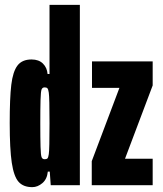

<svg xmlns="http://www.w3.org/2000/svg" viewBox="-20 -763 672 791"><path d="M20 -256Q20 -359 26.5 -413.5Q33 -468 52 -493Q71 -518 110 -518Q140 -518 157 -501Q174 -484 176 -458H184V-743H309V0H189L185 -56H177Q174 -25 154.5 -8.5Q135 8 113 8Q76 8 56.5 -14Q37 -36 28.5 -92.5Q20 -149 20 -256ZM181 -128Q184 -147 184 -255Q184 -361 181 -381Q179 -395 175.5 -399Q172 -403 164 -403Q155 -403 151.5 -395Q148 -387 147 -351Q146 -315 146 -255Q146 -195 147 -159Q148 -123 151.5 -115Q155 -107 164 -107Q172 -107 175.5 -110.5Q179 -114 181 -128ZM358 0V-99L472 -401H359V-510H609V-411L495 -109H609V0Z"/></svg>

Font: Saira Ultra Condensed Black
Style: Regular
Weight: 900
Width: 1
Designer: Hector Gatti with collaboration of the Omnibus-Type team
Foundry: Omnibus-Type
Version: Version 1.001; ttfautohint (v1.8)